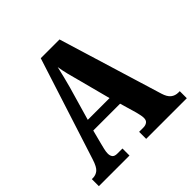

<svg xmlns="http://www.w3.org/2000/svg" viewBox="-181 -878 1042 1042"><g transform="rotate(-45 340.0 -357.0)"><path d="M5 0V-54H13Q36 -54 53 -68Q70 -82 84 -126L273 -714H417L600 -115Q610 -82 627.5 -68Q645 -54 670 -54H680V0H368V-54H401Q417 -54 428.5 -62Q440 -70 440 -89Q440 -101 436.5 -115.5Q433 -130 431 -139L403 -235H197L176 -154Q173 -142 168.5 -123.5Q164 -105 164 -91Q164 -74 172 -64Q180 -54 201 -54H240V0ZM217 -297H384L334 -487Q325 -519 317 -551Q309 -583 304 -615Q297 -583 289 -552Q281 -521 273 -491Z"/></g></svg>

Font: Noto Serif Lao Condensed ExtraBold
Style: Regular
Weight: 800
Width: 3
Designer: Monotype Design Team
Foundry: Monotype Imaging Inc.
Version: Version 2.003; ttfautohint (v1.8.4.7-5d5b)